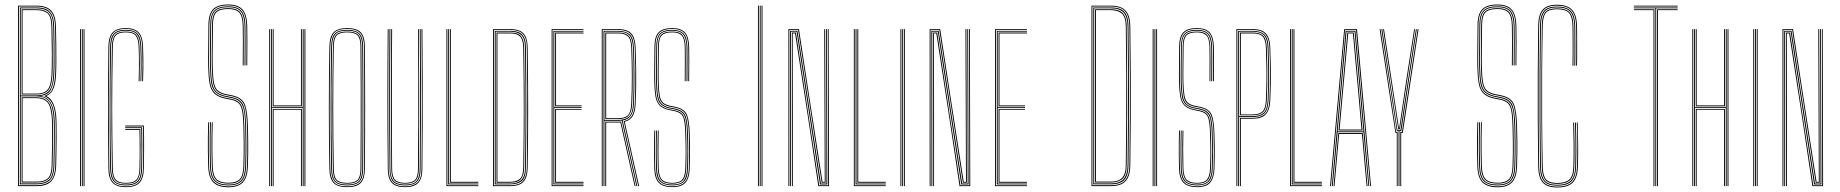

<svg xmlns="http://www.w3.org/2000/svg" viewBox="-20 -825 8156 851"><path d="M60 0V-800H142Q168 -800 187 -792Q206 -784 216.6 -763.6Q227.2 -743.2 228 -706.5Q229 -668.2 229.5 -626.8Q230 -585.2 229.8 -548.6Q229.5 -512 228 -488Q226.5 -460.8 218.8 -436.5Q211 -412.2 186.5 -399.8V-398.8Q206.5 -388 216.1 -366.2Q225.8 -344.5 229 -312Q230.2 -299.8 230.6 -274Q231 -248.2 230.9 -216.1Q230.8 -184 230.2 -151.5Q229.8 -119 229 -93Q228.2 -60 219 -39.5Q209.8 -19 191 -9.5Q172.2 0 143 0ZM64 -4H143Q179.2 -4 201.4 -21.5Q223.5 -39 225 -93.2Q226 -128.5 226.6 -173.2Q227.2 -218 227 -256.6Q226.8 -295.2 225 -311.8Q221.5 -348.8 209.9 -369.5Q198.2 -390.2 176.8 -398.8V-400Q205.2 -410 213.8 -434.6Q222.2 -459.2 224 -488.2Q225.5 -511.5 225.8 -547.4Q226 -583.2 225.5 -624.8Q225 -666.2 224 -706.5Q223.2 -743 212.8 -762.2Q202.2 -781.5 184.1 -788.8Q166 -796 142 -796H64ZM68 -8V-792H142Q166 -792 183.1 -785Q200.2 -778 209.8 -759.5Q219.2 -741 220 -706.8Q221 -668.2 221.5 -626.8Q222 -585.2 221.8 -548.9Q221.5 -512.5 220 -488.5Q218.2 -456.8 207.2 -430.9Q196.2 -405 161.5 -400.2V-399.2Q189 -394.2 203 -373.2Q217 -352.2 221 -311.2Q222.8 -294.8 223 -256.8Q223.2 -218.8 222.6 -174.2Q222 -129.8 221 -93.2Q219.8 -42.5 199.6 -25.2Q179.5 -8 143 -8ZM72 -402.2H143.2Q177 -402.2 195 -420.4Q213 -438.5 216 -488.8Q217.5 -512 217.8 -547.8Q218 -583.5 217.5 -625Q217 -666.5 216 -706.8Q215 -755.5 196 -771.8Q177 -788 142 -788H72ZM76 -406.2V-784H142Q174.8 -784 192.9 -769.1Q211 -754.2 212 -706.5Q213 -667.8 213.5 -626.1Q214 -584.5 213.8 -548.2Q213.5 -512 212 -488.5Q209.2 -441.5 192.9 -423.9Q176.5 -406.2 143.2 -406.2ZM80 -410H143Q175 -410 190.2 -427Q205.5 -444 208 -488.8Q210 -523.8 209.8 -584.9Q209.5 -646 208 -706.5Q207 -754 189.2 -767Q171.5 -780 142 -780H80ZM72 -12H143Q176.2 -12 196 -27.4Q215.8 -42.8 217 -93.2Q218 -129 218.6 -173.6Q219.2 -218.2 219 -256.4Q218.8 -294.5 217 -311Q212 -362.5 192.8 -380.2Q173.5 -398 141 -398H72ZM76 -16V-394H141Q171 -394 189.6 -377.6Q208.2 -361.2 213 -310.8Q214.8 -294 215 -256.4Q215.2 -218.8 214.6 -174.6Q214 -130.5 213 -93.5Q211.8 -44.2 193 -30.1Q174.2 -16 143 -16ZM80 -20H143Q173.5 -20 190.6 -33.4Q207.8 -46.8 209 -93.5Q210.2 -140.5 210.8 -185.1Q211.2 -229.8 210.9 -263.2Q210.5 -296.8 209 -310.2Q204.2 -360 186.8 -375Q169.2 -390 141 -390H80Z M350.5 0V-696H354.5V0ZM335 0V-696H339V0ZM342.8 0V-696H346.8V0Z M538.2 4.5Q497.5 4.5 479.2 -14.9Q461 -34.2 460.5 -78.2Q459.2 -172.2 458.8 -259.5Q458.2 -346.8 458.8 -434.6Q459.2 -522.5 460.5 -617.5Q461 -661.5 479 -681Q497 -700.5 537.2 -700.5Q577 -700.5 594.9 -681.1Q612.8 -661.8 614 -617.8Q615 -587.8 615.4 -564.8Q615.8 -541.8 615.4 -518.6Q615 -495.5 614 -465H610.2Q611.5 -502 611.5 -539.5Q611.5 -577 610.2 -617.8Q608.8 -661.5 591.5 -679.1Q574.2 -696.8 537.2 -696.8Q496.5 -696.8 480.8 -677.4Q465 -658 464.5 -617.8Q463.2 -534.5 462.8 -467Q462.2 -399.5 462.2 -338.5Q462.2 -277.5 462.9 -214.9Q463.5 -152.2 464.5 -78.2Q465 -35.8 481.9 -17.5Q498.8 0.8 538.2 0.8Q577.8 0.8 595.4 -17.5Q613 -35.8 613.8 -78.2Q614.5 -120.8 614.6 -155.8Q614.8 -190.8 614.5 -218Q614.2 -245.2 613.8 -264.5H535V-268.5H617.5Q618.2 -243.5 618.5 -218.6Q618.8 -193.8 618.6 -160.8Q618.5 -127.8 617.5 -78.2Q616.8 -34.2 598.4 -14.9Q580 4.5 538.2 4.5ZM538.2 -3.2Q501.2 -3.2 485.1 -20.2Q469 -37.2 468.2 -78.2Q467 -151 466.4 -217.1Q465.8 -283.2 465.8 -347.5Q465.8 -411.8 466.4 -478.1Q467 -544.5 468.2 -617.5Q469 -658.8 484.6 -675.8Q500.2 -692.8 537.2 -692.8Q573.8 -692.8 589.4 -675.8Q605 -658.8 606.2 -617.8Q607.2 -591.8 607.5 -568.4Q607.8 -545 607.5 -520.4Q607.2 -495.8 606.2 -465H602.5Q603.5 -498.8 603.8 -522.9Q604 -547 603.6 -569Q603.2 -591 602.2 -618Q601.2 -654.5 587.5 -671.8Q573.8 -689 537.2 -689Q501.5 -689 487.2 -672.5Q473 -656 472.2 -617.5Q470.8 -535.5 470.1 -467.8Q469.5 -400 469.5 -338.4Q469.5 -276.8 470.2 -213.8Q471 -150.8 472.2 -78.2Q473 -42 486.5 -24.5Q500 -7 538.2 -7Q574.8 -7 589.9 -23.1Q605 -39.2 605.8 -78.2Q606.8 -127 606.9 -158.5Q607 -190 606.6 -212.5Q606.2 -235 605.8 -257H535V-260.8H609.8Q610.5 -224.5 610.8 -182.6Q611 -140.8 609.8 -78.2Q609 -37.2 592.9 -20.2Q576.8 -3.2 538.2 -3.2ZM538.2 -10.8Q505 -10.8 490.9 -25.4Q476.8 -40 476 -78.5Q474.5 -165.2 473.9 -252.6Q473.2 -340 473.8 -430.6Q474.2 -521.2 476 -617.5Q476.8 -655 490.4 -670.1Q504 -685.2 537.2 -685.2Q570.8 -685.2 584 -669.9Q597.2 -654.5 598.5 -617.5Q599.8 -579 599.8 -542.4Q599.8 -505.8 598.5 -465H594.5Q595.5 -497 595.8 -521.5Q596 -546 595.8 -568.5Q595.5 -591 594.5 -616.8Q593.5 -652 581.6 -666.8Q569.8 -681.5 537.2 -681.5Q505.5 -681.5 493 -667.5Q480.5 -653.5 480 -617.5Q478.5 -542.8 477.9 -476Q477.2 -409.2 477.2 -345.4Q477.2 -281.5 478 -216Q478.8 -150.5 480 -78.2Q480.5 -42.2 493.5 -28.4Q506.5 -14.5 538.2 -14.5Q569 -14.5 583.2 -27.4Q597.5 -40.2 598.2 -78.5Q599 -111.8 599.1 -143.8Q599.2 -175.8 599 -203.1Q598.8 -230.5 598 -249.2H535V-253H602Q602.8 -217.8 603 -177.1Q603.2 -136.5 602 -78.2Q601.2 -42 587.6 -26.4Q574 -10.8 538.2 -10.8Z M992.8 5Q947.5 5 925.9 -16.2Q904.2 -37.5 902.8 -88Q901.8 -126.2 901.4 -155.9Q901 -185.5 901.4 -215.1Q901.8 -244.8 902.8 -283H906.8Q906 -251 905.5 -221.1Q905 -191.2 905.4 -159.2Q905.8 -127.2 906.8 -88.2Q908 -38.2 929.2 -18.6Q950.5 1 992.8 1Q1035 1 1054.2 -20Q1073.5 -41 1074.8 -88.2Q1075.8 -122.5 1076.1 -146.8Q1076.5 -171 1076.1 -197.8Q1075.8 -224.5 1074.8 -265.8Q1073.2 -326.2 1063.1 -357.1Q1053 -388 1009.8 -398L977.5 -404.5Q954.2 -410.2 941.9 -421.4Q929.5 -432.5 924.6 -457.5Q919.8 -482.5 918.8 -529.2Q918 -566.2 918.9 -616.6Q919.8 -667 919.8 -713Q919.8 -756 935.5 -772.5Q951.2 -789 991.8 -789Q1027.8 -789 1043.1 -772.2Q1058.5 -755.5 1059.8 -711.5Q1060.5 -685 1060.5 -637.4Q1060.5 -589.8 1059.8 -535H1055.8Q1056.5 -590.2 1056.5 -637.6Q1056.5 -685 1055.8 -711.5Q1054.8 -754 1040 -769.5Q1025.2 -785 991.8 -785Q953 -785 938.4 -769.5Q923.8 -754 923.8 -713Q923.8 -667 922.9 -616.6Q922 -566.2 922.8 -529.5Q923.8 -483.8 928.2 -459.5Q932.8 -435.2 944.5 -424.6Q956.2 -414 978.5 -408.5L1010.8 -402Q1055.8 -391.5 1066.5 -359.1Q1077.2 -326.8 1078.8 -266Q1079.8 -224.5 1080.1 -198.2Q1080.5 -172 1080.1 -147.8Q1079.8 -123.5 1078.8 -88Q1077.2 -38.5 1056.8 -16.8Q1036.2 5 992.8 5ZM992.8 -3Q952 -3 932 -21.4Q912 -39.8 910.8 -88.2Q909.8 -128 909.4 -158.9Q909 -189.8 909.5 -219Q910 -248.2 910.8 -283H914.8Q914 -251 913.5 -221.2Q913 -191.5 913.4 -159.4Q913.8 -127.2 914.8 -88.2Q916 -43.8 933.6 -25.4Q951.2 -7 992.8 -7Q1031.5 -7 1048.5 -25.5Q1065.5 -44 1066.8 -88.5Q1067.8 -122.8 1068.1 -147.1Q1068.5 -171.5 1068.1 -198.2Q1067.8 -225 1066.8 -265.8Q1065.8 -311.5 1060.6 -336.6Q1055.5 -361.8 1043.1 -373.4Q1030.8 -385 1008 -390.2L975.8 -396.8Q947.2 -403.8 933.8 -418Q920.2 -432.2 916 -458.9Q911.8 -485.5 910.8 -529.2Q910.2 -554 910.5 -585.1Q910.8 -616.2 911.2 -649.4Q911.8 -682.5 911.8 -713Q911.8 -759 929.9 -778Q948 -797 991.8 -797Q1030.2 -797 1048.4 -778.5Q1066.5 -760 1067.8 -711.8Q1068.5 -685.5 1068.5 -637.6Q1068.5 -589.8 1067.8 -535H1063.8Q1064.5 -590.2 1064.5 -637.8Q1064.5 -685.2 1063.8 -711.8Q1062.5 -756.5 1046.2 -774.8Q1030 -793 991.8 -793Q949.5 -793 932.6 -775.4Q915.8 -757.8 915.8 -713Q915.8 -667 914.9 -616.6Q914 -566.2 914.8 -529.2Q915.8 -481.8 920.9 -456Q926 -430.2 939 -418.5Q952 -406.8 976.5 -400.8L1009 -394.2Q1050 -384.8 1059.6 -355.5Q1069.2 -326.2 1070.8 -265.8Q1071.8 -224.5 1072.1 -198.6Q1072.5 -172.8 1072.1 -148.6Q1071.8 -124.5 1070.8 -88.2Q1069.5 -40.8 1050.8 -21.9Q1032 -3 992.8 -3ZM992.8 -11Q954.2 -11 937.1 -27.8Q920 -44.5 918.8 -88.5Q917.8 -128.5 917.4 -159.2Q917 -190 917.5 -219.1Q918 -248.2 918.8 -283H922.8Q922 -250.8 921.5 -221Q921 -191.2 921.4 -159.4Q921.8 -127.5 922.8 -88.5Q924 -45.8 940.2 -30.4Q956.5 -15 992.8 -15Q1027 -15 1042.4 -30.9Q1057.8 -46.8 1058.8 -88.5Q1059.8 -123 1060.1 -147.1Q1060.5 -171.2 1060.1 -197.8Q1059.8 -224.2 1058.8 -265.5Q1057.8 -309.8 1053.2 -333.2Q1048.8 -356.8 1037.9 -367.2Q1027 -377.8 1006.2 -382.5L973.8 -389Q942.8 -396.5 928 -412.6Q913.2 -428.8 908.5 -457Q903.8 -485.2 902.8 -529Q902 -566.2 902.9 -616.8Q903.8 -667.2 903.8 -713Q903.8 -762.5 924.1 -783.8Q944.5 -805 991.8 -805Q1034.5 -805 1054.4 -783.6Q1074.2 -762.2 1075.8 -712Q1076.2 -688 1076.5 -643.6Q1076.8 -599.2 1075.8 -535H1071.8Q1072.5 -590.2 1072.5 -637.8Q1072.5 -685.2 1071.8 -711.8Q1070.5 -761.8 1050.9 -781.4Q1031.2 -801 991.8 -801Q946.2 -801 927 -780.9Q907.8 -760.8 907.8 -713Q907.8 -667.2 906.9 -616.8Q906 -566.2 906.8 -529Q907.8 -485.5 912.2 -458Q916.8 -430.5 930.9 -415.4Q945 -400.2 974.8 -393L1007 -386.5Q1029 -381.5 1040.6 -370.4Q1052.2 -359.2 1057 -334.9Q1061.8 -310.5 1062.8 -265.5Q1063.8 -224.2 1064.1 -198.1Q1064.5 -172 1064.1 -148Q1063.8 -124 1062.8 -88.5Q1061.5 -45.8 1045.8 -28.4Q1030 -11 992.8 -11Z M1181 0V-696H1185V-350H1321.8V-696H1325.8V0H1321.8V-346.2H1185V0ZM1188.8 0V-342.2H1318V0H1314V-338.5H1192.8V0ZM1173.2 0V-696H1177.2V0ZM1329.5 0V-696H1333.5V0ZM1188.8 -353.8V-696H1192.8V-357.8H1314V-696H1318V-353.8Z M1518.5 4.5Q1476.2 4.5 1458.5 -14.2Q1440.8 -33 1440 -75.8Q1438.8 -146.2 1438.1 -212.6Q1437.5 -279 1437.5 -344.6Q1437.5 -410.2 1438.1 -478.1Q1438.8 -546 1440 -619.5Q1440.8 -662.8 1458.5 -681.6Q1476.2 -700.5 1518.5 -700.5Q1562 -700.5 1579.5 -681.1Q1597 -661.8 1597.2 -619.5Q1597.8 -539 1598.1 -471.4Q1598.5 -403.8 1598.5 -341.2Q1598.5 -278.8 1598.1 -214.2Q1597.8 -149.8 1597.2 -75.8Q1597 -34.5 1579.8 -15Q1562.5 4.5 1518.5 4.5ZM1518.5 0.8Q1558.8 0.8 1576 -16.9Q1593.2 -34.5 1593.5 -75.8Q1594 -135.5 1594.2 -202.9Q1594.5 -270.2 1594.5 -341Q1594.5 -411.8 1594.2 -482.5Q1594 -553.2 1593.5 -619.5Q1593.2 -659.8 1576.6 -678.2Q1560 -696.8 1518.5 -696.8Q1475.8 -696.8 1460.2 -677.9Q1444.8 -659 1444 -619.5Q1442.5 -537.8 1441.9 -469.6Q1441.2 -401.5 1441.2 -339.2Q1441.2 -277 1442 -213.1Q1442.8 -149.2 1444 -75.8Q1444.8 -37.2 1460.1 -18.2Q1475.5 0.8 1518.5 0.8ZM1518.5 -3.2Q1480.5 -3.2 1464.5 -19.5Q1448.5 -35.8 1447.8 -75.8Q1446.5 -146 1445.9 -213.6Q1445.2 -281.2 1445.2 -348.1Q1445.2 -415 1445.9 -482.4Q1446.5 -549.8 1447.8 -619.2Q1448.5 -660 1464.2 -676.4Q1480 -692.8 1518.5 -692.8Q1557 -692.8 1573.1 -676.2Q1589.2 -659.8 1589.5 -619.5Q1590 -554 1590.2 -488.5Q1590.5 -423 1590.5 -356.1Q1590.5 -289.2 1590.2 -219.5Q1590 -149.8 1589.5 -75.8Q1589.2 -36.2 1573.2 -19.8Q1557.2 -3.2 1518.5 -3.2ZM1518.5 -7Q1556.5 -7 1570.9 -22.9Q1585.2 -38.8 1585.5 -75.8Q1586 -153 1586.4 -217.2Q1586.8 -281.5 1586.8 -342.5Q1586.8 -403.5 1586.5 -470.2Q1586.2 -537 1585.5 -619.5Q1585.2 -656.8 1571 -672.9Q1556.8 -689 1518.5 -689Q1480.5 -689 1466.5 -673.1Q1452.5 -657.2 1451.8 -619.2Q1450 -518.5 1449.4 -431.9Q1448.8 -345.2 1449.4 -259.5Q1450 -173.8 1451.8 -75.8Q1452.2 -38 1466.9 -22.5Q1481.5 -7 1518.5 -7ZM1518.5 -10.8Q1485.2 -10.8 1470.8 -24.2Q1456.2 -37.8 1455.5 -76Q1454.2 -148 1453.6 -214.5Q1453 -281 1453 -346.1Q1453 -411.2 1453.8 -478.8Q1454.5 -546.2 1455.8 -620Q1456.2 -656.8 1470 -671Q1483.8 -685.2 1518.5 -685.2Q1553.2 -685.2 1567.4 -671.1Q1581.5 -657 1581.8 -619.2Q1582.2 -559.5 1582.5 -491.4Q1582.8 -423.2 1582.8 -351.6Q1582.8 -280 1582.5 -209.8Q1582.2 -139.5 1581.8 -75.8Q1581.5 -38.5 1567.1 -24.6Q1552.8 -10.8 1518.5 -10.8ZM1518.5 -14.5Q1552 -14.5 1564.8 -27.8Q1577.5 -41 1577.8 -75.8Q1578.5 -177 1578.8 -263.2Q1579 -349.5 1578.8 -435Q1578.5 -520.5 1577.8 -619.2Q1577.5 -654.8 1564.8 -668.1Q1552 -681.5 1518.5 -681.5Q1485.5 -681.5 1472.8 -668.2Q1460 -655 1459.5 -619.2Q1458.2 -550 1457.6 -483.9Q1457 -417.8 1457 -351.9Q1457 -286 1457.6 -217.8Q1458.2 -149.5 1459.5 -76Q1460 -40.2 1473.1 -27.4Q1486.2 -14.5 1518.5 -14.5Z M1775.2 4.5Q1734.8 4.5 1717 -14.2Q1699.2 -33 1698.8 -75.8Q1698 -160 1697.5 -235Q1697 -310 1697.1 -382.6Q1697.2 -455.2 1697.5 -531.9Q1697.8 -608.5 1698.5 -696H1702.5Q1701.8 -620.8 1701.4 -543.2Q1701 -465.8 1701 -387.2Q1701 -308.8 1701.4 -230.5Q1701.8 -152.2 1702.5 -75.8Q1703 -34.8 1720 -17Q1737 0.8 1775.2 0.8Q1810.2 0.8 1829.1 -15.2Q1848 -31.2 1848.2 -75.8Q1849 -137.5 1849.4 -212.6Q1849.8 -287.8 1849.8 -369.9Q1849.8 -452 1849.4 -535.1Q1849 -618.2 1848.2 -696H1852.2Q1853.2 -575.2 1853.5 -472.8Q1853.8 -370.2 1853.4 -274.1Q1853 -178 1852 -75.8Q1851.8 -33 1833.8 -14.2Q1815.8 4.5 1775.2 4.5ZM1775.2 -3.2Q1738.2 -3.2 1722.6 -19.8Q1707 -36.2 1706.5 -75.8Q1705.8 -157.5 1705.2 -235.6Q1704.8 -313.8 1704.9 -390Q1705 -466.2 1705.2 -542.2Q1705.5 -618.2 1706.2 -696H1710.2Q1709.2 -593.5 1709 -485.1Q1708.8 -376.8 1709.1 -272.1Q1709.5 -167.5 1710.2 -75.8Q1710.8 -38 1725.6 -22.5Q1740.5 -7 1775.2 -7Q1813.8 -7 1826.9 -24Q1840 -41 1840.2 -75.8Q1841 -160 1841.5 -235Q1842 -310 1841.9 -382.6Q1841.8 -455.2 1841.5 -531.9Q1841.2 -608.5 1840.5 -696H1844.5Q1845.5 -587.5 1845.8 -484Q1846 -380.5 1845.6 -279.2Q1845.2 -178 1844.2 -75.8Q1844 -36.2 1828.2 -19.8Q1812.5 -3.2 1775.2 -3.2ZM1775.2 -10.8Q1742 -10.8 1728.4 -25.1Q1714.8 -39.5 1714.2 -75.8Q1713.2 -176 1712.9 -276.4Q1712.5 -376.8 1712.9 -480.9Q1713.2 -585 1714 -696H1718Q1717.2 -626 1717 -544.6Q1716.8 -463.2 1716.8 -379.5Q1716.8 -295.8 1717 -217.6Q1717.2 -139.5 1718 -76Q1718.5 -41.2 1731.2 -27.9Q1744 -14.5 1775.2 -14.5Q1807.2 -14.5 1819.8 -27.9Q1832.2 -41.2 1832.5 -76Q1833.8 -188.2 1834 -291.2Q1834.2 -394.2 1833.9 -493.9Q1833.5 -593.5 1832.8 -696H1836.5Q1837.8 -551.8 1837.9 -390.4Q1838 -229 1836.5 -76Q1836.2 -39.8 1822.5 -25.2Q1808.8 -10.8 1775.2 -10.8Z M1958.8 0V-696H1962.8V-3.8H2100.2V0ZM1966.5 -7.8V-696H1970.5V-11.5H2100.2V-7.8ZM1974.2 -15.2V-696H1978.2V-19.2H2100.2V-15.2Z M2165.2 0V-696H2242Q2266.2 -696 2283.1 -688.9Q2300 -681.8 2309.1 -663.8Q2318.2 -645.8 2318.8 -613.2Q2320 -530.8 2320.5 -463.5Q2321 -396.2 2321 -335.9Q2321 -275.5 2320.4 -214.4Q2319.8 -153.2 2318.8 -82.8Q2318.2 -51 2309.4 -33Q2300.5 -15 2283.5 -7.5Q2266.5 0 2241 0ZM2169.2 -3.8H2241Q2263.2 -3.8 2279.6 -10.1Q2296 -16.5 2305.2 -33.6Q2314.5 -50.8 2315 -82.8Q2316.2 -163.5 2316.6 -250.4Q2317 -337.2 2316.8 -428.4Q2316.5 -519.5 2315 -613.2Q2314.8 -644 2306.2 -661.2Q2297.8 -678.5 2281.6 -685.4Q2265.5 -692.2 2242 -692.2H2169.2ZM2173 -7.8V-688.2H2242Q2263.8 -688.2 2279 -682.2Q2294.2 -676.2 2302.5 -660Q2310.8 -643.8 2311 -613.2Q2312 -539.8 2312.5 -473.6Q2313 -407.5 2313 -344.5Q2313 -281.5 2312.5 -217.2Q2312 -153 2311 -82.8Q2310.5 -37.5 2292.8 -22.6Q2275 -7.8 2241 -7.8ZM2177 -11.5H2241Q2270.8 -11.5 2288.8 -25.8Q2306.8 -40 2307.2 -83Q2308.5 -172.5 2308.9 -259Q2309.2 -345.5 2308.9 -433Q2308.5 -520.5 2307 -613.2Q2306.5 -656.8 2289.1 -670.6Q2271.8 -684.5 2242 -684.5H2177ZM2180.8 -15.2V-680.8H2242Q2274.8 -680.8 2288.8 -665.1Q2302.8 -649.5 2303.2 -613.2Q2304.8 -519.2 2305.1 -431.1Q2305.5 -343 2305 -257Q2304.5 -171 2303.2 -82.8Q2302.8 -46.5 2288.6 -30.9Q2274.5 -15.2 2241 -15.2ZM2184.8 -19.2H2241Q2267.5 -19.2 2283.1 -31.4Q2298.8 -43.5 2299.2 -82.8Q2300.5 -158 2301 -224.2Q2301.5 -290.5 2301.5 -353.1Q2301.5 -415.8 2300.9 -479.5Q2300.2 -543.2 2299.2 -613.2Q2298.8 -649 2285 -662.9Q2271.2 -676.8 2242 -676.8H2184.8Z M2425 0V-696H2566.2V-692.2H2429V-3.8H2566.2V0ZM2440.5 -15.2V-342.2H2557.8V-338.5H2444.5V-19.2H2566.2V-15.2ZM2432.8 -7.8V-688.2H2566.2V-684.5H2436.8V-350H2557.8V-346.2H2436.8V-11.5H2566.2V-7.8ZM2440.5 -353.8V-680.8H2566.2V-676.8H2444.5V-357.8H2557.8V-353.8Z M2647.2 0V-696H2720.5Q2744 -696 2760.8 -688.9Q2777.5 -681.8 2786.8 -663.8Q2796 -645.8 2797.2 -613.5Q2799 -564.5 2799.6 -523.5Q2800.2 -482.5 2799.8 -444Q2799.2 -405.5 2797.2 -364Q2795.8 -329.5 2784.6 -310.6Q2773.5 -291.8 2749 -285.2L2812.8 0H2808.8L2744.5 -288Q2769 -293.2 2780.5 -311.5Q2792 -329.8 2793.5 -364.5Q2795 -398.8 2795.6 -438.8Q2796.2 -478.8 2795.8 -522.8Q2795.2 -566.8 2793.5 -613.2Q2792.5 -644.8 2783.2 -661.9Q2774 -679 2758.1 -685.6Q2742.2 -692.2 2720.5 -692.2H2651.2V0ZM2662.8 0V-285.8H2719Q2723 -285.8 2726.5 -285.9Q2730 -286 2732.8 -286.2L2796.8 0H2792.8L2729.8 -282.2Q2727.2 -282 2724.5 -282Q2721.8 -282 2719 -282H2666.8V0ZM2655 0V-688.2H2720.5Q2751 -688.2 2769.4 -673.9Q2787.8 -659.5 2789.5 -613.2Q2792 -547 2792.1 -485.6Q2792.2 -424.2 2789.5 -363Q2788 -329.5 2776.1 -312.2Q2764.2 -295 2739.8 -291L2804.8 0H2800.8L2735.8 -290.5Q2732.5 -290.2 2728.5 -289.9Q2724.5 -289.5 2719.5 -289.5H2659V0ZM2659 -293.5H2719.5Q2751.2 -293.5 2767.6 -308Q2784 -322.5 2785.8 -364.8Q2788.2 -417.8 2788.2 -480.9Q2788.2 -544 2785.8 -611Q2784 -656.5 2767.4 -670.5Q2750.8 -684.5 2720.5 -684.5H2659ZM2662.8 -297.2V-680.8H2720.5Q2748.5 -680.8 2764.4 -667.9Q2780.2 -655 2781.8 -613Q2784.2 -546.2 2784.4 -483.8Q2784.5 -421.2 2781.8 -364.2Q2780 -327.2 2766.1 -312.2Q2752.2 -297.2 2719.5 -297.2ZM2666.8 -301H2719.5Q2747 -301 2761.5 -312.8Q2776 -324.5 2777.8 -365Q2780.5 -422.2 2780.5 -483.9Q2780.5 -545.5 2778 -612.8Q2776.5 -652.8 2761.8 -664.8Q2747 -676.8 2720.5 -676.8H2666.8Z M2960.2 4.5Q2919 4.5 2900.1 -14.9Q2881.2 -34.2 2880 -78.2Q2879.2 -107.8 2879 -135.6Q2878.8 -163.5 2879 -191Q2879.2 -218.5 2880 -246.5H2884Q2883 -210 2882.8 -184.6Q2882.5 -159.2 2882.9 -135.2Q2883.2 -111.2 2884 -78.2Q2885.2 -36 2903 -17.6Q2920.8 0.8 2960.2 0.8Q2997.5 0.8 3014.8 -17.8Q3032 -36.2 3033.2 -78.5Q3034.5 -116 3034.5 -149.8Q3034.5 -183.5 3033.2 -231.2Q3032 -284.2 3022.5 -311.4Q3013 -338.5 2975.8 -347L2946.5 -352.8Q2925.5 -358 2914.9 -368.1Q2904.2 -378.2 2900.5 -399.5Q2896.8 -420.8 2895.8 -459.8Q2895 -492 2895.8 -535.8Q2896.5 -579.5 2896.5 -618.5Q2896.5 -656 2910.2 -670.6Q2924 -685.2 2959.5 -685.2Q2992.5 -685.2 3005.1 -669.5Q3017.8 -653.8 3018.8 -617.2Q3019.5 -589.2 3019.5 -550.6Q3019.5 -512 3018.8 -465H3015Q3015.5 -507.5 3015.5 -551.8Q3015.5 -596 3015 -617.2Q3014 -655 3001.1 -668.2Q2988.2 -681.5 2959.5 -681.5Q2925.8 -681.5 2913 -667.9Q2900.2 -654.2 2900.2 -618.5Q2900.2 -579.2 2899.5 -535.4Q2898.8 -491.5 2899.5 -460.8Q2900.5 -421.2 2904.4 -400.5Q2908.2 -379.8 2918.2 -370.6Q2928.2 -361.5 2947.5 -356.8L2976.5 -350.8Q3016.5 -341.5 3026.1 -313Q3035.8 -284.5 3037 -231.5Q3038 -195.5 3038.2 -174.5Q3038.5 -153.5 3038.2 -133Q3038 -112.5 3037 -78Q3035.8 -36 3018.4 -15.8Q3001 4.5 2960.2 4.5ZM2960.2 -3.2Q2924.8 -3.2 2906.9 -19.2Q2889 -35.2 2887.8 -79Q2887 -111.5 2886.8 -138Q2886.5 -164.5 2886.9 -190.4Q2887.2 -216.2 2888 -246.5H2891.8Q2891 -213.5 2890.6 -187.9Q2890.2 -162.2 2890.6 -136.9Q2891 -111.5 2891.8 -78.8Q2893 -38.8 2908.8 -22.9Q2924.5 -7 2960.2 -7Q2997.5 -7 3010.9 -25Q3024.2 -43 3025.2 -78.5Q3026 -106.8 3026.4 -124.4Q3026.8 -142 3026.8 -156Q3026.8 -170 3026.4 -187.1Q3026 -204.2 3025.2 -231.5Q3023.8 -289.8 3014.1 -310.9Q3004.5 -332 2974 -339.2L2944.8 -345.2Q2920 -351.2 2908.1 -363.8Q2896.2 -376.2 2892.5 -399.5Q2888.8 -422.8 2887.8 -460.5Q2887 -491 2887.9 -535.5Q2888.8 -580 2888.8 -618.5Q2888.8 -659.2 2904.9 -676Q2921 -692.8 2959.5 -692.8Q2993 -692.8 3009.2 -676.6Q3025.5 -660.5 3026.8 -617.2Q3027.2 -597.8 3027.4 -556.6Q3027.5 -515.5 3026.8 -465H3022.8Q3023.5 -517 3023.4 -557.5Q3023.2 -598 3022.8 -617.2Q3021.8 -656.5 3007.6 -672.8Q2993.5 -689 2959.5 -689Q2922.5 -689 2907.5 -673.4Q2892.5 -657.8 2892.5 -618.5Q2892.5 -579.5 2891.8 -535.9Q2891 -492.2 2891.8 -460.5Q2892.8 -419.2 2897.2 -397Q2901.8 -374.8 2913.1 -364.5Q2924.5 -354.2 2945.8 -349L2974.8 -343.2Q3010.5 -334.8 3019.2 -309.4Q3028 -284 3029.2 -231.2Q3030 -199.2 3030.4 -177.2Q3030.8 -155.2 3030.5 -133.1Q3030.2 -111 3029.2 -78.5Q3028.2 -37 3011.8 -20.1Q2995.2 -3.2 2960.2 -3.2ZM2960.2 -10.8Q2925.2 -10.8 2911 -26.1Q2896.8 -41.5 2895.8 -78.5Q2895 -111.5 2894.6 -134.2Q2894.2 -157 2894.5 -182Q2894.8 -207 2895.8 -246.5H2899.5Q2898.5 -203.2 2898.4 -165.6Q2898.2 -128 2899.5 -78.8Q2900.8 -41.8 2914.6 -28.1Q2928.5 -14.5 2960.2 -14.5Q2991.5 -14.5 3004 -29.2Q3016.5 -44 3017.5 -78.8Q3018.8 -115.2 3019 -135.5Q3019.2 -155.8 3018.9 -175.8Q3018.5 -195.8 3017.5 -231Q3016.2 -287 3007.9 -306.2Q2999.5 -325.5 2972.2 -331.8L2943 -337.8Q2915.8 -344.5 2902.6 -358.6Q2889.5 -372.8 2885.2 -397.4Q2881 -422 2880 -460.2Q2879.2 -491.5 2880 -535.9Q2880.8 -580.2 2880.8 -618.8Q2880.8 -662.8 2899 -681.6Q2917.2 -700.5 2959.5 -700.5Q2998.2 -700.5 3015.8 -681.1Q3033.2 -661.8 3034.5 -617.8Q3035 -598 3035.1 -555Q3035.2 -512 3034.5 -465H3030.5Q3031.2 -512 3031.2 -552.4Q3031.2 -592.8 3030.5 -617.8Q3029.5 -660.8 3012.8 -678.8Q2996 -696.8 2959.5 -696.8Q2919.2 -696.8 2902 -678.9Q2884.8 -661 2884.8 -618.5Q2884.8 -580 2884 -536.1Q2883.2 -492.2 2884 -460.5Q2885 -422.2 2888.9 -398.4Q2892.8 -374.5 2905.1 -361.2Q2917.5 -348 2943.8 -341.5L2973 -335.5Q2992 -331.2 3002.1 -321.6Q3012.2 -312 3016.4 -291Q3020.5 -270 3021.5 -231Q3022.2 -198.8 3022.5 -175.9Q3022.8 -153 3022.6 -131Q3022.5 -109 3021.5 -78.8Q3020.5 -41.2 3006.5 -26Q2992.5 -10.8 2960.2 -10.8Z M3355.5 0V-800H3359.5V0ZM3339.5 0V-800H3343.5V0ZM3347.5 0V-800H3351.5V0Z M3474.5 0V-696H3521.2L3564.5 -412L3625.5 -19H3635.5L3634.2 -415L3633.2 -696H3637.2L3638.2 -415L3639.5 -15.2H3621.8L3517.5 -692.2H3478.5V0ZM3482.2 0V-297.8L3482 -688.5H3514.5L3618.5 -11.5H3643L3642 -415L3641.2 -696H3645L3645.8 -415L3647 -7.5H3614.5L3510.8 -684.5H3486L3486.2 -297.8V0ZM3490.2 0 3490 -297.8 3489.8 -680.8H3507.8L3610.8 -3.8H3650.5L3649 -696H3652.8L3654.5 0H3607L3562.2 -299L3504 -677H3493.5L3494 -297.8V0Z M3764.5 0V-696H3768.5V-3.8H3906V0ZM3772.2 -7.8V-696H3776.2V-11.5H3906V-7.8ZM3780 -15.2V-696H3784V-19.2H3906V-15.2Z M3986.5 0V-696H3990.5V0ZM3971 0V-696H3975V0ZM3978.8 0V-696H3982.8V0Z M4100.5 0V-696H4147.2L4190.5 -412L4251.5 -19H4261.5L4260.2 -415L4259.2 -696H4263.2L4264.2 -415L4265.5 -15.2H4247.8L4143.5 -692.2H4104.5V0ZM4108.2 0V-297.8L4108 -688.5H4140.5L4244.5 -11.5H4269L4268 -415L4267.2 -696H4271L4271.8 -415L4273 -7.5H4240.5L4136.8 -684.5H4112L4112.2 -297.8V0ZM4116.2 0 4116 -297.8 4115.8 -680.8H4133.8L4236.8 -3.8H4276.5L4275 -696H4278.8L4280.5 0H4233L4188.2 -299L4130 -677H4119.5L4120 -297.8V0Z M4390.5 0V-696H4531.8V-692.2H4394.5V-3.8H4531.8V0ZM4406 -15.2V-342.2H4523.2V-338.5H4410V-19.2H4531.8V-15.2ZM4398.2 -7.8V-688.2H4531.8V-684.5H4402.2V-350H4523.2V-346.2H4402.2V-11.5H4531.8V-7.8ZM4406 -353.8V-680.8H4531.8V-676.8H4410V-357.8H4523.2V-353.8Z M4817.8 0V-800H4903.8Q4929.8 -800 4948.9 -792.1Q4968 -784.2 4978.6 -764.1Q4989.2 -744 4989.8 -707Q4991.2 -597 4991.8 -498.2Q4992.2 -399.5 4991.8 -301Q4991.2 -202.5 4989.8 -93Q4989.2 -56.5 4978.8 -36.2Q4968.2 -16 4949 -8Q4929.8 0 4902.8 0ZM4821.8 -4H4902.8Q4922.2 -4 4937.5 -8.1Q4952.8 -12.2 4963.4 -22.2Q4974 -32.2 4979.8 -49.5Q4985.5 -66.8 4985.8 -93Q4987.2 -202.5 4987.8 -301Q4988.2 -399.5 4987.8 -498.2Q4987.2 -597 4985.8 -707Q4985.2 -743 4975.2 -762.2Q4965.2 -781.5 4947 -788.8Q4928.8 -796 4903.8 -796H4821.8ZM4825.8 -8V-792H4903.8Q4927.8 -792 4945 -785.4Q4962.2 -778.8 4971.8 -760.4Q4981.2 -742 4981.8 -707Q4983 -624.5 4983.5 -548.9Q4984 -473.2 4984 -399.6Q4984 -326 4983.5 -250.6Q4983 -175.2 4981.8 -93Q4981.2 -58.5 4972 -40.1Q4962.8 -21.8 4945.2 -14.9Q4927.8 -8 4902.8 -8ZM4829.8 -12H4902.8Q4942.2 -12 4959.8 -31Q4977.2 -50 4977.8 -93Q4979.2 -202.5 4979.8 -306.2Q4980.2 -410 4979.8 -509.8Q4979.2 -609.5 4977.8 -707Q4977.2 -750.8 4959.9 -769.4Q4942.5 -788 4903.8 -788H4829.8ZM4833.8 -16V-784H4903.8Q4927.5 -784 4942.9 -776.6Q4958.2 -769.2 4965.9 -752.5Q4973.5 -735.8 4973.8 -707Q4975 -613.5 4975.6 -516.6Q4976.2 -419.8 4975.9 -315.1Q4975.5 -210.5 4973.8 -93Q4973.2 -48.2 4955.2 -32.1Q4937.2 -16 4902.8 -16ZM4837.8 -20H4902.8Q4924 -20 4938.9 -26.4Q4953.8 -32.8 4961.6 -48.6Q4969.5 -64.5 4969.8 -93Q4971 -181.5 4971.6 -282.1Q4972.2 -382.8 4971.9 -490.4Q4971.5 -598 4969.8 -707Q4969.2 -751 4951.5 -765.5Q4933.8 -780 4903.8 -780H4837.8Z M5104.5 0V-696H5108.5V0ZM5089 0V-696H5093V0ZM5096.8 0V-696H5100.8V0Z M5286 4.5Q5244.8 4.5 5225.9 -14.9Q5207 -34.2 5205.8 -78.2Q5205 -107.8 5204.8 -135.6Q5204.5 -163.5 5204.8 -191Q5205 -218.5 5205.8 -246.5H5209.8Q5208.8 -210 5208.5 -184.6Q5208.2 -159.2 5208.6 -135.2Q5209 -111.2 5209.8 -78.2Q5211 -36 5228.8 -17.6Q5246.5 0.8 5286 0.8Q5323.2 0.8 5340.5 -17.8Q5357.8 -36.2 5359 -78.5Q5360.2 -116 5360.2 -149.8Q5360.2 -183.5 5359 -231.2Q5357.8 -284.2 5348.2 -311.4Q5338.8 -338.5 5301.5 -347L5272.2 -352.8Q5251.2 -358 5240.6 -368.1Q5230 -378.2 5226.2 -399.5Q5222.5 -420.8 5221.5 -459.8Q5220.8 -492 5221.5 -535.8Q5222.2 -579.5 5222.2 -618.5Q5222.2 -656 5236 -670.6Q5249.8 -685.2 5285.2 -685.2Q5318.2 -685.2 5330.9 -669.5Q5343.5 -653.8 5344.5 -617.2Q5345.2 -589.2 5345.2 -550.6Q5345.2 -512 5344.5 -465H5340.8Q5341.2 -507.5 5341.2 -551.8Q5341.2 -596 5340.8 -617.2Q5339.8 -655 5326.9 -668.2Q5314 -681.5 5285.2 -681.5Q5251.5 -681.5 5238.8 -667.9Q5226 -654.2 5226 -618.5Q5226 -579.2 5225.2 -535.4Q5224.5 -491.5 5225.2 -460.8Q5226.2 -421.2 5230.1 -400.5Q5234 -379.8 5244 -370.6Q5254 -361.5 5273.2 -356.8L5302.2 -350.8Q5342.2 -341.5 5351.9 -313Q5361.5 -284.5 5362.8 -231.5Q5363.8 -195.5 5364 -174.5Q5364.2 -153.5 5364 -133Q5363.8 -112.5 5362.8 -78Q5361.5 -36 5344.1 -15.8Q5326.8 4.5 5286 4.5ZM5286 -3.2Q5250.5 -3.2 5232.6 -19.2Q5214.8 -35.2 5213.5 -79Q5212.8 -111.5 5212.5 -138Q5212.2 -164.5 5212.6 -190.4Q5213 -216.2 5213.8 -246.5H5217.5Q5216.8 -213.5 5216.4 -187.9Q5216 -162.2 5216.4 -136.9Q5216.8 -111.5 5217.5 -78.8Q5218.8 -38.8 5234.5 -22.9Q5250.2 -7 5286 -7Q5323.2 -7 5336.6 -25Q5350 -43 5351 -78.5Q5351.8 -106.8 5352.1 -124.4Q5352.5 -142 5352.5 -156Q5352.5 -170 5352.1 -187.1Q5351.8 -204.2 5351 -231.5Q5349.5 -289.8 5339.9 -310.9Q5330.2 -332 5299.8 -339.2L5270.5 -345.2Q5245.8 -351.2 5233.9 -363.8Q5222 -376.2 5218.2 -399.5Q5214.5 -422.8 5213.5 -460.5Q5212.8 -491 5213.6 -535.5Q5214.5 -580 5214.5 -618.5Q5214.5 -659.2 5230.6 -676Q5246.8 -692.8 5285.2 -692.8Q5318.8 -692.8 5335 -676.6Q5351.2 -660.5 5352.5 -617.2Q5353 -597.8 5353.1 -556.6Q5353.2 -515.5 5352.5 -465H5348.5Q5349.2 -517 5349.1 -557.5Q5349 -598 5348.5 -617.2Q5347.5 -656.5 5333.4 -672.8Q5319.2 -689 5285.2 -689Q5248.2 -689 5233.2 -673.4Q5218.2 -657.8 5218.2 -618.5Q5218.2 -579.5 5217.5 -535.9Q5216.8 -492.2 5217.5 -460.5Q5218.5 -419.2 5223 -397Q5227.5 -374.8 5238.9 -364.5Q5250.2 -354.2 5271.5 -349L5300.5 -343.2Q5336.2 -334.8 5345 -309.4Q5353.8 -284 5355 -231.2Q5355.8 -199.2 5356.1 -177.2Q5356.5 -155.2 5356.2 -133.1Q5356 -111 5355 -78.5Q5354 -37 5337.5 -20.1Q5321 -3.2 5286 -3.2ZM5286 -10.8Q5251 -10.8 5236.8 -26.1Q5222.5 -41.5 5221.5 -78.5Q5220.8 -111.5 5220.4 -134.2Q5220 -157 5220.2 -182Q5220.5 -207 5221.5 -246.5H5225.2Q5224.2 -203.2 5224.1 -165.6Q5224 -128 5225.2 -78.8Q5226.5 -41.8 5240.4 -28.1Q5254.2 -14.5 5286 -14.5Q5317.2 -14.5 5329.8 -29.2Q5342.2 -44 5343.2 -78.8Q5344.5 -115.2 5344.8 -135.5Q5345 -155.8 5344.6 -175.8Q5344.2 -195.8 5343.2 -231Q5342 -287 5333.6 -306.2Q5325.2 -325.5 5298 -331.8L5268.8 -337.8Q5241.5 -344.5 5228.4 -358.6Q5215.2 -372.8 5211 -397.4Q5206.8 -422 5205.8 -460.2Q5205 -491.5 5205.8 -535.9Q5206.5 -580.2 5206.5 -618.8Q5206.5 -662.8 5224.8 -681.6Q5243 -700.5 5285.2 -700.5Q5324 -700.5 5341.5 -681.1Q5359 -661.8 5360.2 -617.8Q5360.8 -598 5360.9 -555Q5361 -512 5360.2 -465H5356.2Q5357 -512 5357 -552.4Q5357 -592.8 5356.2 -617.8Q5355.2 -660.8 5338.5 -678.8Q5321.8 -696.8 5285.2 -696.8Q5245 -696.8 5227.8 -678.9Q5210.5 -661 5210.5 -618.5Q5210.5 -580 5209.8 -536.1Q5209 -492.2 5209.8 -460.5Q5210.8 -422.2 5214.6 -398.4Q5218.5 -374.5 5230.9 -361.2Q5243.2 -348 5269.5 -341.5L5298.8 -335.5Q5317.8 -331.2 5327.9 -321.6Q5338 -312 5342.1 -291Q5346.2 -270 5347.2 -231Q5348 -198.8 5348.2 -175.9Q5348.5 -153 5348.4 -131Q5348.2 -109 5347.2 -78.8Q5346.2 -41.2 5332.2 -26Q5318.2 -10.8 5286 -10.8Z M5460.2 0V-696H5533.5Q5555.8 -696 5572.6 -689.2Q5589.5 -682.5 5599.2 -664.6Q5609 -646.8 5610.2 -613.5Q5612 -565.8 5612.6 -527.5Q5613.2 -489.2 5612.6 -454.2Q5612 -419.2 5610.2 -381.2Q5608.8 -349 5599.4 -331Q5590 -313 5573.1 -305.9Q5556.2 -298.8 5532.5 -298.8H5479.8V0H5475.8V-302.5H5532.5Q5565.5 -302.5 5585 -318.4Q5604.5 -334.2 5606.5 -381.5Q5607.8 -410.5 5608.4 -445.2Q5609 -480 5608.8 -521.8Q5608.5 -563.5 5606.5 -613.2Q5605.5 -644.2 5596.5 -661.4Q5587.5 -678.5 5571.5 -685.4Q5555.5 -692.2 5533.5 -692.2H5464.2V0ZM5468 0V-688.2H5533.5Q5564.5 -688.2 5582.6 -673.6Q5600.8 -659 5602.5 -613.2Q5604.2 -565.8 5604.8 -526.8Q5605.2 -487.8 5604.8 -452.8Q5604.2 -417.8 5602.5 -381.2Q5600.5 -336 5582.5 -321.1Q5564.5 -306.2 5532.5 -306.2H5472V0ZM5472 -310.2H5532.5Q5563 -310.2 5579.9 -324.2Q5596.8 -338.2 5598.8 -382Q5600.5 -417 5601 -452.8Q5601.5 -488.5 5600.9 -528Q5600.2 -567.5 5598.5 -613Q5596.8 -657 5580 -670.8Q5563.2 -684.5 5533.5 -684.5H5472ZM5475.8 -314V-680.8H5533.5Q5560.8 -680.8 5577 -668.1Q5593.2 -655.5 5594.8 -612.8Q5596.5 -565.5 5597 -525.2Q5597.5 -485 5596.9 -449.8Q5596.2 -414.5 5594.8 -382Q5593 -341 5577.6 -327.5Q5562.2 -314 5532.5 -314ZM5479.8 -317.8H5532.5Q5561 -317.8 5575 -330.5Q5589 -343.2 5590.8 -380.8Q5592.5 -418.2 5593.1 -454.1Q5593.8 -490 5593.1 -528.9Q5592.5 -567.8 5590.8 -614Q5589.5 -649 5576.6 -662.9Q5563.8 -676.8 5533.5 -676.8H5479.8Z M5697.8 0V-696H5701.8V-3.8H5839.2V0ZM5705.5 -7.8V-696H5709.5V-11.5H5839.2V-7.8ZM5713.2 -15.2V-696H5717.2V-19.2H5839.2V-15.2Z M5875.2 0 5937.8 -696H5994.5L6056.8 0H6053L5990.5 -692.2H5941.5L5879.2 0ZM5890.8 0 5911.8 -235.5H6020.2L6041.2 0H6037.2L6016.5 -231.5H5915.5L5894.8 0ZM5883 0 5944.2 -688.5H5987.8L6049 0H6045.2L6023.2 -239.2H5908.8L5887 0ZM5908.8 -243H6023.2L6007.2 -422.8L5984 -684.5H5948.2L5924.8 -423ZM5912.8 -246.8 5928.8 -422.8 5952 -680.8H5980.2L6003.5 -422.8L6019.2 -246.8ZM5917.5 -250.8H6014.5L5999.5 -422.8L5976.5 -677H5955.8L5932.8 -422.8Z M6178.8 0V-244H6171.2L6133.5 -490.8L6102.5 -696H6106.5L6137.2 -490.8L6174 -247.8H6187.2L6224 -490.8L6255.8 -696H6259.8L6228 -490.8L6191 -244H6182.8V0ZM6171 0V-236.2H6164.8L6094.8 -696H6098.8L6167.8 -240.2H6174.8V0ZM6186.5 0V-240.2H6193.8L6263.5 -696H6267.5L6197.5 -236.2H6190.5V0ZM6177.8 -251.8 6141.2 -490.8 6110.2 -696H6114.2L6145 -490.8L6180.8 -255.5H6181.5L6216.2 -490.8L6248 -696H6251.8L6220.2 -490.8L6184.5 -251.8Z M6618 5Q6572.8 5 6551.1 -16.2Q6529.5 -37.5 6528 -88Q6527 -126.2 6526.6 -155.9Q6526.2 -185.5 6526.6 -215.1Q6527 -244.8 6528 -283H6532Q6531.2 -251 6530.8 -221.1Q6530.2 -191.2 6530.6 -159.2Q6531 -127.2 6532 -88.2Q6533.2 -38.2 6554.5 -18.6Q6575.8 1 6618 1Q6660.2 1 6679.5 -20Q6698.8 -41 6700 -88.2Q6701 -122.5 6701.4 -146.8Q6701.8 -171 6701.4 -197.8Q6701 -224.5 6700 -265.8Q6698.5 -326.2 6688.4 -357.1Q6678.2 -388 6635 -398L6602.8 -404.5Q6579.5 -410.2 6567.1 -421.4Q6554.8 -432.5 6549.9 -457.5Q6545 -482.5 6544 -529.2Q6543.2 -566.2 6544.1 -616.6Q6545 -667 6545 -713Q6545 -756 6560.8 -772.5Q6576.5 -789 6617 -789Q6653 -789 6668.4 -772.2Q6683.8 -755.5 6685 -711.5Q6685.8 -685 6685.8 -637.4Q6685.8 -589.8 6685 -535H6681Q6681.8 -590.2 6681.8 -637.6Q6681.8 -685 6681 -711.5Q6680 -754 6665.2 -769.5Q6650.5 -785 6617 -785Q6578.2 -785 6563.6 -769.5Q6549 -754 6549 -713Q6549 -667 6548.1 -616.6Q6547.2 -566.2 6548 -529.5Q6549 -483.8 6553.5 -459.5Q6558 -435.2 6569.8 -424.6Q6581.5 -414 6603.8 -408.5L6636 -402Q6681 -391.5 6691.8 -359.1Q6702.5 -326.8 6704 -266Q6705 -224.5 6705.4 -198.2Q6705.8 -172 6705.4 -147.8Q6705 -123.5 6704 -88Q6702.5 -38.5 6682 -16.8Q6661.5 5 6618 5ZM6618 -3Q6577.2 -3 6557.2 -21.4Q6537.2 -39.8 6536 -88.2Q6535 -128 6534.6 -158.9Q6534.2 -189.8 6534.8 -219Q6535.2 -248.2 6536 -283H6540Q6539.2 -251 6538.8 -221.2Q6538.2 -191.5 6538.6 -159.4Q6539 -127.2 6540 -88.2Q6541.2 -43.8 6558.9 -25.4Q6576.5 -7 6618 -7Q6656.8 -7 6673.8 -25.5Q6690.8 -44 6692 -88.5Q6693 -122.8 6693.4 -147.1Q6693.8 -171.5 6693.4 -198.2Q6693 -225 6692 -265.8Q6691 -311.5 6685.9 -336.6Q6680.8 -361.8 6668.4 -373.4Q6656 -385 6633.2 -390.2L6601 -396.8Q6572.5 -403.8 6559 -418Q6545.5 -432.2 6541.2 -458.9Q6537 -485.5 6536 -529.2Q6535.5 -554 6535.8 -585.1Q6536 -616.2 6536.5 -649.4Q6537 -682.5 6537 -713Q6537 -759 6555.1 -778Q6573.2 -797 6617 -797Q6655.5 -797 6673.6 -778.5Q6691.8 -760 6693 -711.8Q6693.8 -685.5 6693.8 -637.6Q6693.8 -589.8 6693 -535H6689Q6689.8 -590.2 6689.8 -637.8Q6689.8 -685.2 6689 -711.8Q6687.8 -756.5 6671.5 -774.8Q6655.2 -793 6617 -793Q6574.8 -793 6557.9 -775.4Q6541 -757.8 6541 -713Q6541 -667 6540.1 -616.6Q6539.2 -566.2 6540 -529.2Q6541 -481.8 6546.1 -456Q6551.2 -430.2 6564.2 -418.5Q6577.2 -406.8 6601.8 -400.8L6634.2 -394.2Q6675.2 -384.8 6684.9 -355.5Q6694.5 -326.2 6696 -265.8Q6697 -224.5 6697.4 -198.6Q6697.8 -172.8 6697.4 -148.6Q6697 -124.5 6696 -88.2Q6694.8 -40.8 6676 -21.9Q6657.2 -3 6618 -3ZM6618 -11Q6579.5 -11 6562.4 -27.8Q6545.2 -44.5 6544 -88.5Q6543 -128.5 6542.6 -159.2Q6542.2 -190 6542.8 -219.1Q6543.2 -248.2 6544 -283H6548Q6547.2 -250.8 6546.8 -221Q6546.2 -191.2 6546.6 -159.4Q6547 -127.5 6548 -88.5Q6549.2 -45.8 6565.5 -30.4Q6581.8 -15 6618 -15Q6652.2 -15 6667.6 -30.9Q6683 -46.8 6684 -88.5Q6685 -123 6685.4 -147.1Q6685.8 -171.2 6685.4 -197.8Q6685 -224.2 6684 -265.5Q6683 -309.8 6678.5 -333.2Q6674 -356.8 6663.1 -367.2Q6652.2 -377.8 6631.5 -382.5L6599 -389Q6568 -396.5 6553.2 -412.6Q6538.5 -428.8 6533.8 -457Q6529 -485.2 6528 -529Q6527.2 -566.2 6528.1 -616.8Q6529 -667.2 6529 -713Q6529 -762.5 6549.4 -783.8Q6569.8 -805 6617 -805Q6659.8 -805 6679.6 -783.6Q6699.5 -762.2 6701 -712Q6701.5 -688 6701.8 -643.6Q6702 -599.2 6701 -535H6697Q6697.8 -590.2 6697.8 -637.8Q6697.8 -685.2 6697 -711.8Q6695.8 -761.8 6676.1 -781.4Q6656.5 -801 6617 -801Q6571.5 -801 6552.2 -780.9Q6533 -760.8 6533 -713Q6533 -667.2 6532.1 -616.8Q6531.2 -566.2 6532 -529Q6533 -485.5 6537.5 -458Q6542 -430.5 6556.1 -415.4Q6570.2 -400.2 6600 -393L6632.2 -386.5Q6654.2 -381.5 6665.9 -370.4Q6677.5 -359.2 6682.2 -334.9Q6687 -310.5 6688 -265.5Q6689 -224.2 6689.4 -198.1Q6689.8 -172 6689.4 -148Q6689 -124 6688 -88.5Q6686.8 -45.8 6671 -28.4Q6655.2 -11 6618 -11Z M6881.8 6Q6837.5 6 6818 -15.8Q6798.5 -37.5 6797.8 -87Q6796.2 -187.5 6795.8 -292.8Q6795.2 -398 6795.8 -503.6Q6796.2 -609.2 6797.8 -711Q6798.5 -761.2 6817.9 -782.6Q6837.2 -804 6880.8 -804Q6925.8 -804 6947 -782.6Q6968.2 -761.2 6969.8 -711Q6970 -699 6970.2 -676.4Q6970.5 -653.8 6970.5 -626.9Q6970.5 -600 6970.4 -575.1Q6970.2 -550.2 6969.8 -534H6965.8Q6966.2 -550.8 6966.4 -584.6Q6966.5 -618.5 6966.5 -654.1Q6966.5 -689.8 6965.8 -711Q6964.2 -760.2 6944 -780.1Q6923.8 -800 6880.8 -800Q6838.8 -800 6820.6 -779.5Q6802.5 -759 6801.8 -711Q6800.2 -611 6799.8 -505.2Q6799.2 -399.5 6799.8 -293.5Q6800.2 -187.5 6801.8 -87Q6802.5 -39 6821.1 -18.5Q6839.8 2 6881.8 2Q6927.5 2 6947.9 -18.5Q6968.2 -39 6969.8 -87Q6971.2 -139.2 6971.1 -184.9Q6971 -230.5 6968.8 -282H6972.8Q6974.2 -229.5 6974.8 -184.5Q6975.2 -139.5 6973.8 -87Q6972.2 -37.5 6951 -15.8Q6929.8 6 6881.8 6ZM6881.8 -2Q6841.2 -2 6823.9 -21.4Q6806.5 -40.8 6805.8 -88Q6804.2 -188 6803.8 -293.8Q6803.2 -399.5 6803.8 -505.2Q6804.2 -611 6805.8 -711Q6806.5 -757.5 6823.4 -776.8Q6840.2 -796 6880.8 -796Q6921.8 -796 6941 -777.8Q6960.2 -759.5 6961.8 -711Q6962 -699 6962.2 -675.9Q6962.5 -652.8 6962.5 -625.6Q6962.5 -598.5 6962.4 -573.8Q6962.2 -549 6961.8 -534H6957.8Q6958.2 -556.8 6958.4 -588.1Q6958.5 -619.5 6958.4 -652.1Q6958.2 -684.8 6957.8 -711Q6956.8 -753.2 6940.1 -772.6Q6923.5 -792 6880.8 -792Q6842.5 -792 6826.5 -774Q6810.5 -756 6809.8 -711Q6808.2 -611 6807.8 -505.2Q6807.2 -399.5 6807.8 -293.8Q6808.2 -188 6809.8 -88Q6810.5 -43 6826.6 -24.5Q6842.8 -6 6881.8 -6Q6923 -6 6941.8 -23.9Q6960.5 -41.8 6961.8 -87Q6962.8 -122 6962.9 -153.2Q6963 -184.5 6962.4 -215.8Q6961.8 -247 6960.8 -282H6964.8Q6965.8 -247 6966.4 -215.8Q6967 -184.5 6966.9 -153.2Q6966.8 -122 6965.8 -87Q6964.2 -40.5 6945.1 -21.2Q6926 -2 6881.8 -2ZM6881.8 -10Q6844.2 -10 6829.4 -27.2Q6814.5 -44.5 6813.8 -88Q6812.2 -188 6811.8 -293.8Q6811.2 -399.5 6811.8 -505.2Q6812.2 -611 6813.8 -711Q6814.5 -754.5 6829.2 -771.2Q6844 -788 6880.8 -788Q6921.2 -788 6937.1 -770.1Q6953 -752.2 6953.8 -711Q6954.2 -690.5 6954.4 -656.5Q6954.5 -622.5 6954.4 -588.5Q6954.2 -554.5 6953.8 -534H6949.8Q6950.5 -557.2 6950.5 -591.9Q6950.5 -626.5 6950.4 -659.4Q6950.2 -692.2 6949.8 -710Q6948.8 -751 6934.1 -767.5Q6919.5 -784 6880.8 -784Q6845.5 -784 6832 -768.5Q6818.5 -753 6817.8 -711Q6815.8 -611 6815.1 -505.2Q6814.5 -399.5 6815.1 -293.8Q6815.8 -188 6817.8 -88Q6818.5 -46 6832.5 -30Q6846.5 -14 6881.8 -14Q6918.5 -14 6935.5 -29.1Q6952.5 -44.2 6953.8 -88Q6955.2 -139.8 6954.8 -184.6Q6954.2 -229.5 6952.8 -282H6956.8Q6958 -239.8 6958.8 -191Q6959.5 -142.2 6957.8 -87Q6956.5 -42.5 6938.6 -26.2Q6920.8 -10 6881.8 -10Z M7316.8 0V-788H7221.8V-792H7415.8V-788H7320.8V0ZM7308.8 0V-780H7221.8V-784H7312.8V0ZM7324.8 0V-784H7415.8V-780H7328.8V0ZM7221.8 -796V-800H7415.8V-796Z M7488.5 0V-696H7492.5V-350H7629.2V-696H7633.2V0H7629.2V-346.2H7492.5V0ZM7496.2 0V-342.2H7625.5V0H7621.5V-338.5H7500.2V0ZM7480.8 0V-696H7484.8V0ZM7637 0V-696H7641V0ZM7496.2 -353.8V-696H7500.2V-357.8H7621.5V-696H7625.5V-353.8Z M7766.5 0V-696H7770.5V0ZM7751 0V-696H7755V0ZM7758.8 0V-696H7762.8V0Z M7880.5 0V-696H7927.2L7970.5 -412L8031.5 -19H8041.5L8040.2 -415L8039.2 -696H8043.2L8044.2 -415L8045.5 -15.2H8027.8L7923.5 -692.2H7884.5V0ZM7888.2 0V-297.8L7888 -688.5H7920.5L8024.5 -11.5H8049L8048 -415L8047.2 -696H8051L8051.8 -415L8053 -7.5H8020.5L7916.8 -684.5H7892L7892.2 -297.8V0ZM7896.2 0 7896 -297.8 7895.8 -680.8H7913.8L8016.8 -3.8H8056.5L8055 -696H8058.8L8060.5 0H8013L7968.2 -299L7910 -677H7899.5L7900 -297.8V0Z"/></svg>

Font: Big Shoulders Inline Display SC Thin
Style: Regular
Weight: 100
Designer: Patric King
Foundry: XO Type Co
Version: Version 2.002